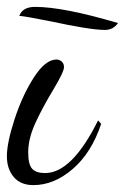

<svg xmlns="http://www.w3.org/2000/svg" viewBox="-25 -512 363 558"><path d="M-5 -58Q-5 -97 17.5 -166Q40 -235 73.5 -287Q107 -339 139 -339Q148 -339 154.5 -333Q161 -327 161 -317Q161 -303 129 -250Q96 -195 76.5 -151.5Q57 -108 57 -69Q57 -34 68.5 -21.5Q80 -9 106 -9Q184 -9 260 -162L269 -152Q241 -68 186.5 -21Q132 26 72 26Q35 26 15 2.5Q-5 -21 -5 -58ZM132 -448Q53 -464 31 -466Q41 -492 77 -492Q159 -492 318 -445Q304 -425 280 -425Q257 -425 215 -432Q173 -439 132 -448Z"/></svg>

Font: Dancing Script
Style: Regular
Weight: 400
Designer: Pablo Impallari
Foundry: Pablo Impallari
Version: Version 2.000